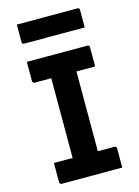

<svg xmlns="http://www.w3.org/2000/svg" viewBox="-134 -987 768 1060"><g transform="rotate(-15 250.0 -456.5)"><path d="M322 -75H174L178 -116Q178 -133 178 -154Q178 -175 178 -192Q178 -246 178 -300Q178 -354 178 -407.5Q178 -461 178 -515.5Q178 -570 178 -625H326L322 -584Q322 -568 322 -548Q322 -528 322 -511Q322 -456 322 -401.5Q322 -347 322 -292.5Q322 -238 322 -184Q322 -130 322 -75ZM429 0H82Q80 0 78 -1Q76 -2 74.5 -3.5Q73 -5 72 -7Q71 -9 71 -11Q71 -31 71 -49Q71 -67 71 -84.5Q71 -102 71 -122H417Q420 -122 423 -120.5Q426 -119 427.5 -116.5Q429 -114 429 -111Q429 -91 429 -73.5Q429 -56 429 -38Q429 -20 429 0ZM71 -700H417Q423 -700 426 -697Q429 -694 429 -689Q429 -675 429 -661Q429 -647 429 -633.5Q429 -620 429 -606.5Q429 -593 429 -578H82Q78 -578 74.5 -581.5Q71 -585 71 -589Q71 -604 71 -617.5Q71 -631 71 -644.5Q71 -658 71 -672Q71 -686 71 -700ZM71 -913H418Q423 -913 426 -910Q429 -907 429 -902Q429 -876 429 -851.5Q429 -827 429 -801H82Q79 -801 76.5 -802.5Q74 -804 72.5 -806.5Q71 -809 71 -812Q71 -838 71 -862.5Q71 -887 71 -913Z"/></g></svg>

Font: Recursive
Style: Bold
Weight: 700
Version: Version 1.085